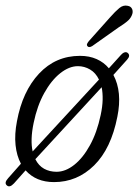

<svg xmlns="http://www.w3.org/2000/svg" viewBox="-33 -636 489 679"><path d="M-9 19.5Q-19 10.5 -4.5 -5.5L41 -57Q26 -85 22 -123Q18 -161 27 -207.5Q46.5 -313 105.2 -375.8Q164 -438.5 250 -438.5Q283 -438.5 308.8 -427Q334.5 -415.5 352 -394.5L395 -442Q400.5 -448.5 407.5 -450.8Q414.5 -453 419.5 -448Q429 -439 416.5 -425L368 -371Q400 -311 382 -223Q360 -110.5 300 -51.2Q240 8 158 8Q94.5 8 57.5 -33.5L16.5 12.5Q1 29 -9 19.5ZM86 -201.5Q79.5 -170.5 78.8 -145.2Q78 -120 82.5 -100.5L317 -354.5Q305.5 -378.5 285.5 -390.2Q265.5 -402 242.5 -402Q211.5 -402 180 -377Q148.5 -352 123.5 -307Q98.5 -262 86 -201.5ZM167 -28.5Q198.5 -28.5 229.5 -53Q260.5 -77.5 285.2 -122.5Q310 -167.5 323 -229Q329.5 -259 330 -283.5Q330.5 -308 326.5 -327.5L92 -73Q103.5 -50 123 -39.2Q142.5 -28.5 167 -28.5ZM356.5 -575Q375 -596 389 -607.5Q403 -619 418.5 -615.5Q430.5 -613.5 434.5 -603.5Q438.5 -593.5 433 -581.5Q428 -569.5 416 -559.8Q404 -550 387 -539.5L293 -473Q281 -466 276 -473Q273 -477 275.5 -482Q278 -487 282 -491.5Z"/></svg>

Font: Fraunces 144pt SuperSoft Light
Style: Italic
Weight: 300
Italic angle: -16°
Version: Version 1.000;[b76b70a41]